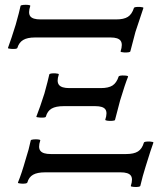

<svg xmlns="http://www.w3.org/2000/svg" viewBox="-20 -717 664 789"><path d="M515.6 -505.9Q513.7 -500.5 489.7 -501.5Q474.6 -502.4 475.6 -505.9Q485.4 -536.1 475.6 -549.6Q465.8 -563 434.6 -563H123.5Q92.3 -563 75.2 -552.7Q58.1 -542.5 51.3 -520Q49.3 -514.6 25.9 -516.1Q11.7 -517.1 12.7 -520Q26.9 -558.6 44.4 -615.2Q60.1 -670.9 64.5 -692.9Q65.4 -695.8 75.7 -696.8Q85.9 -697.8 95.5 -696.8Q105 -695.8 104.5 -692.9Q94.7 -663.1 104.5 -650.1Q114.3 -637.2 146.5 -637.2H457.5Q488.8 -637.2 505.4 -647.7Q522 -658.2 530.3 -684.1Q532.2 -689.5 555.7 -688.5Q570.3 -687.5 569.3 -684.1Q566.9 -677.7 536.6 -585.9Q518.1 -515.6 515.6 -505.9ZM452.6 -224.1Q451.7 -221.2 441.4 -220.5Q431.2 -219.7 421.6 -220.9Q412.1 -222.2 412.6 -225.1Q422.4 -254.9 412.8 -267.8Q403.3 -280.8 371.6 -280.8H241.7Q209.5 -280.8 192.1 -270.8Q174.8 -260.7 168.5 -237.8Q167.5 -232.4 143.6 -233.9Q127.9 -234.9 129.4 -237.8Q144.5 -275.9 162.6 -333Q177.7 -387.7 182.6 -411.1Q184.6 -416.5 208 -415.5Q222.7 -414.6 221.7 -411.1Q211.9 -381.8 222.2 -368.4Q232.4 -355 264.6 -355H394.5Q425.8 -355 442.4 -365.7Q459 -376.5 467.3 -401.9Q468.8 -407.7 491.7 -406.7Q507.8 -405.8 506.3 -401.9Q494.1 -372.1 473.6 -304.2Q455.1 -233.9 452.6 -224.1ZM556.6 46.9Q554.7 52.2 531.2 51.3Q516.6 50.3 517.6 46.9Q527.3 17.1 517.3 4.2Q507.3 -8.8 475.6 -8.8H165.5Q133.3 -8.8 116 1Q98.6 10.7 92.3 33.2Q90.3 38.6 67.4 37.6Q52.7 36.6 53.7 33.2Q68.8 -3.4 85.4 -62Q99.1 -104 106.4 -140.1Q107.4 -143.1 117.4 -144Q127.4 -145 136.7 -144Q146 -143.1 145.5 -140.1Q135.7 -110.4 146 -97.2Q156.2 -84 188.5 -84H498.5Q530.3 -84 547.1 -94.7Q564 -105.5 571.3 -130.9Q573.2 -136.2 596.7 -135.3Q611.3 -134.3 610.4 -130.9Q601.6 -107.9 578.6 -33.2Q565.9 6.8 556.6 46.9Z"/></svg>

Font: Junicode SmCond
Style: Regular
Weight: 400
Width: 4
Designer: Peter S. Baker
Version: Version 2.206